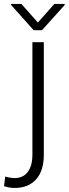

<svg xmlns="http://www.w3.org/2000/svg" viewBox="-77 -743 349 977"><path d="M87.9 -528.3H146V43.5Q146 126 106.7 169.7Q67.4 213.4 -2.4 213.4Q-29.3 213.4 -56.6 204.1L-50.3 155.3Q-42.5 158.2 -27.6 160.6Q-12.7 163.1 -2.4 163.1Q41 163.1 64.5 131.6Q87.9 100.1 87.9 43.5ZM31.7 -723.1 115.7 -628.4 199.7 -723.1H252V-717.3L136.7 -589.4H94.2L-20.5 -717.8V-723.1Z"/></svg>

Font: Vazirmatn RD UI FD ExtraLight
Style: Regular
Weight: 200
Designer: Saber Rastikerdar
Foundry: Saber Rastikerdar
Version: Version 33.003